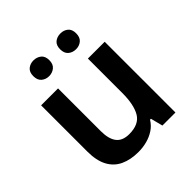

<svg xmlns="http://www.w3.org/2000/svg" viewBox="-202 -889 1042 1042"><g transform="rotate(-45 319.5 -367.5)"><path d="M561 -543V0H461L443 -70H436Q419 -42 392.5 -24.5Q366 -7 334 1.5Q302 10 268 10Q208 10 164 -10.5Q120 -31 96.5 -75Q73 -119 73 -188V-543H203V-215Q203 -155 226.5 -124.5Q250 -94 301 -94Q376 -94 404 -141.5Q432 -189 432 -279V-543ZM155 -685Q155 -716 173 -730.5Q191 -745 216 -745Q241 -745 259.5 -730.5Q278 -716 278 -685Q278 -654 259.5 -639Q241 -624 216 -624Q191 -624 173 -639Q155 -654 155 -685ZM361 -685Q361 -716 379 -730.5Q397 -745 423 -745Q448 -745 466 -730.5Q484 -716 484 -685Q484 -654 466 -639Q448 -624 423 -624Q397 -624 379 -639Q361 -654 361 -685Z"/></g></svg>

Font: Noto Sans Syriac Eastern SemiBold
Style: Regular
Weight: 600
Designer: Patrick Giasson and the Monotype Design Team
Foundry: Monotype Imaging Inc.
Version: Version 3.001